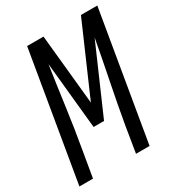

<svg xmlns="http://www.w3.org/2000/svg" viewBox="-185 -845 879 955"><g transform="rotate(-30 254.5 -367.5)"><path d="M-9 0 115 -735H209L249 -333L424 -735H518L394 0H316L340 -147Q360 -262 383 -376Q406 -490 427 -604L260 -221H200L162 -604Q145 -490 129.5 -375.5Q114 -261 94 -147L69 0Z"/></g></svg>

Font: iosevka_custom_sans_ss08
Style: Italic
Weight: 400
Italic angle: -10°
Designer: Belleve Invis
Foundry: Belleve Invis
Version: Version 10.3.0; ttfautohint (v1.8.3)